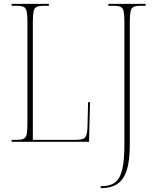

<svg xmlns="http://www.w3.org/2000/svg" viewBox="-20 -734 816 994"><path d="M501 240V230H504Q550 230 576 210Q602 190 613 143Q624 96 624 16V-616Q624 -655 620.5 -673.5Q617 -692 605 -698Q593 -704 568 -704H541V-714H734V-704H708Q683 -704 671 -698Q659 -692 655.5 -673.5Q652 -655 652 -616V15Q652 100 635.5 149Q619 198 586.5 219Q554 240 504 240ZM40 0V-10H66Q91 -10 103 -16Q115 -22 118.5 -40.5Q122 -59 122 -98V-616Q122 -655 118.5 -673.5Q115 -692 103 -698Q91 -704 66 -704H40V-714H233V-704H206Q181 -704 169 -698Q157 -692 153.5 -673.5Q150 -655 150 -616V-10H373Q412 -10 422 -24Q432 -38 433 -79L436 -205H446L441 0Z"/></svg>

Font: Noto Serif Display Condensed Thin
Style: Regular
Weight: 100
Width: 3
Designer: Monotype Design Team
Foundry: Monotype Imaging Inc.
Version: Version 2.009